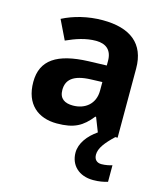

<svg xmlns="http://www.w3.org/2000/svg" viewBox="-117 -739 839 975"><g transform="rotate(15 302.0 -251.5)"><path d="M445 18C445 -16 472 -50 517 -93H529V-457C529 -587 448 -650 302 -650C225 -650 151 -631 93 -601L142 -500C193 -523 243 -540 296 -540C349 -540 381 -514 381 -457V-433L286 -430C123 -424 42 -372 42 -256C42 -138 114 -83 211 -83C302 -83 345 -108 392 -167H396L425 -93C377 -60 342 -14 342 35C342 101 389 147 464 147C496 147 519 142 540 136V49C527 53 505 58 484 58C461 58 445 45 445 18ZM323 -344 381 -346V-301C381 -231 331 -192 267 -192C224 -192 195 -209 195 -255C195 -307 227 -341 323 -344Z"/></g></svg>

Font: Noto Sans Kannada UI
Style: Bold
Weight: 700
Designer: Jelle Bosma - Monotype Design Team
Foundry: Monotype Imaging Inc.
Version: Version 2.005